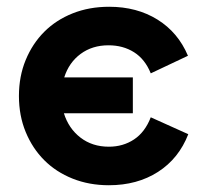

<svg xmlns="http://www.w3.org/2000/svg" viewBox="-20 -534 606 568"><path d="M373 -305H170Q184 -349 218.5 -374.5Q253 -400 301 -400Q344 -400 376.5 -379.5Q409 -359 426 -317L536 -369Q507 -438 446 -476Q385 -514 303 -514Q244 -514 195 -494.5Q146 -475 111 -440Q76 -405 56 -356.5Q36 -308 36 -250Q36 -192 56 -143.5Q76 -95 111 -60Q146 -25 195 -5.5Q244 14 302 14Q386 14 447.5 -25.5Q509 -65 537 -137L426 -187Q409 -143 376.5 -121.5Q344 -100 302 -100Q253 -100 218 -127Q183 -154 169 -199H373Z"/></svg>

Font: NT Somic Bold
Style: Regular
Weight: 700
Designer: Ravid Balaliev — lead type designer, mastering
Michael Voronin — secret advisor, marketing
Ivan Kovalenko — best boy
Foundry: NT Type
Version: Version 0.7